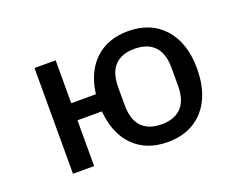

<svg xmlns="http://www.w3.org/2000/svg" viewBox="-93 -737 1186 930"><g transform="rotate(-20 500.0 -272.5)"><path d="M381 -236H255V0H146V-545H255V-324H382Q396 -435 461.5 -496.5Q527 -558 632 -558Q749 -558 817 -482Q885 -406 885 -273Q885 -185 854.5 -120.5Q824 -56 767 -21.5Q710 13 632 13Q523 13 457 -52.5Q391 -118 381 -236ZM770 -227V-318Q770 -393 734.5 -430Q699 -467 632 -467Q565 -467 530 -430Q495 -393 495 -318V-227Q495 -152 530.5 -115Q566 -78 633 -78Q699 -78 734.5 -115Q770 -152 770 -227Z"/></g></svg>

Font: IBM Plex Sans JP Medium
Style: Regular
Weight: 500
Designer: Mike Abbink; Paul van der Laan; Pieter van Rosmalen; Wujin Sim; Yejin Wi; Jinhee Kim; Boomi Park; Yona Kim; Kichan Ma
Foundry: Sandoll Inc.
Version: Version 1.001